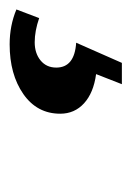

<svg xmlns="http://www.w3.org/2000/svg" viewBox="16 -106 274 400"><g transform="rotate(90 153.0 94.0)"><path d="M45.4 210.9Q6.3 210.9 -27.3 196.8L-9.3 149.4Q17.6 158.7 41 158.7Q64 158.7 78.9 146.5Q93.8 134.3 93.8 113.8Q93.8 75.7 42 72.3L84 -22.9H128.4L107.4 30.8Q146.5 36.1 168.2 55.9Q189.9 75.7 189.9 105.5Q189.9 153.8 148.9 182.4Q107.9 210.9 45.4 210.9Z"/></g></svg>

Font: Liberation Serif
Style: Bold Italic
Weight: 700
Italic angle: -16.333°
Designer: Steve Matteson
Foundry: Ascender Corporation
Version: Version 2.1.5